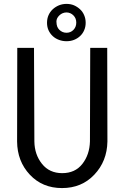

<svg xmlns="http://www.w3.org/2000/svg" viewBox="-20 -957 640 987"><path d="M67.9 -229.5 68.8 -710.9H154.8L156.7 -229.5Q157.7 -162.6 195.8 -114.7Q233.9 -66.9 299.8 -66.9Q366.2 -66.9 403.3 -114.3Q440.4 -161.6 442.4 -229.5L443.8 -710.9H531.2L532.2 -229.5Q530.3 -127.9 464.8 -59.1Q399.9 9.8 298.8 9.8Q197.8 9.8 133.3 -59.1Q68.8 -127.9 67.9 -229.5ZM270 -846.2Q270.5 -829.1 274.4 -819.8Q278.3 -810.5 285.2 -803.7Q292 -796.9 301.8 -792.5Q311 -788.6 321.8 -788.6Q342.8 -788.6 357.4 -803.2Q372.1 -818.4 372.1 -840.8Q372.1 -863.3 357.4 -877.9Q342.8 -892.6 321.8 -893.1Q300.3 -892.6 285.2 -877.9Q270 -863.3 270 -846.2ZM221.7 -839.8Q221.7 -861.3 229.5 -878.9Q237.3 -896.5 251 -909.2Q264.6 -921.9 283.2 -929.7Q301.8 -937 321.8 -937Q342.8 -937 360.4 -929.7Q377.9 -921.9 391.6 -909.2Q405.3 -896.5 412.6 -878.9Q420.4 -861.3 420.4 -839.8Q420.4 -818.8 412.6 -801.3Q405.3 -784.2 391.6 -771.5Q377.9 -758.8 360.4 -752Q342.8 -745.1 321.8 -745.1Q301.8 -745.1 283.2 -752Q264.6 -758.8 251 -771.5Q237.3 -784.2 229.5 -801.3Q221.7 -818.8 221.7 -839.8Z"/></svg>

Font: RobotoMono-Regular
Style: Regular
Weight: 400
Designer: Google
Version: Version 2.000985; 2015; ttfautohint (v1.3)